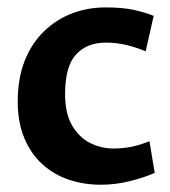

<svg xmlns="http://www.w3.org/2000/svg" viewBox="-20 -485 460 520"><path d="M252.7 15.3Q206.8 15.3 166.1 1.5Q125.3 -12.3 94.5 -40.4Q63.6 -68.5 45.8 -111.1Q28 -153.6 28 -210Q28 -272.6 46.8 -320.1Q65.5 -367.5 98.7 -399.8Q131.8 -432 174.4 -448.4Q217.1 -464.9 265.8 -464.9Q312.7 -464.9 343.4 -458Q374 -451.1 396.2 -442L374.5 -346Q352.5 -355.6 324.6 -362.6Q296.8 -369.6 267.2 -369.6Q215.3 -369.6 185.8 -337.4Q156.3 -305.1 156.3 -230.1Q156.3 -177.5 175.4 -144.9Q194.6 -112.4 224.4 -97.6Q254.3 -82.8 286 -82.8Q313.5 -82.8 337.1 -87.7Q360.7 -92.6 384.8 -102.6L399 -16.7Q368.8 -3.5 330.5 5.9Q292.3 15.3 252.7 15.3Z"/></svg>

Font: Ancizar Sans Thin
Style: Regular
Weight: 100
Designer: Cesar Puertas, Viviana Monsalve, Julian Moncada, Julian Prieto, Jose Castro, Mariel Hernandez, Felipe Aragon, Sara Alarc
Version: Version 8.100